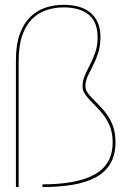

<svg xmlns="http://www.w3.org/2000/svg" viewBox="-20 -758 550 778"><path d="M44.5 0H55.5V-510.5Q55.5 -572.5 70.2 -614.5Q85 -656.5 110.5 -681.5Q136 -706.5 168.8 -717.2Q201.5 -728 237.5 -728Q303.5 -728 339.5 -698.5Q375.5 -669 375.5 -606.5Q375.5 -573 366.2 -546.2Q357 -519.5 345 -496.5Q333 -473.5 323.8 -452.2Q314.5 -431 314.5 -408.5Q314.5 -390 326.8 -373.2Q339 -356.5 357.2 -338.8Q375.5 -321 393.8 -299.2Q412 -277.5 424.2 -248.8Q436.5 -220 436.5 -181Q436.5 -134 417 -101.5Q397.5 -69 360.2 -49.2Q323 -29.5 270.5 -20.2Q218 -11 152 -11V0Q219.5 0 274 -9.2Q328.5 -18.5 367.5 -39.2Q406.5 -60 427.2 -95.2Q448 -130.5 448 -182.5Q448 -222.5 435.8 -252.5Q423.5 -282.5 405.2 -304.8Q387 -327 368.8 -344.5Q350.5 -362 338.2 -377.5Q326 -393 326 -409Q326 -428.5 335.2 -448.8Q344.5 -469 356.5 -492Q368.5 -515 377.8 -543.2Q387 -571.5 387 -607Q387 -641 376.5 -665.8Q366 -690.5 346.2 -706.8Q326.5 -723 299 -730.8Q271.5 -738.5 237.5 -738.5Q198.5 -738.5 163.8 -726.8Q129 -715 102.2 -688.8Q75.5 -662.5 60 -619.5Q44.5 -576.5 44.5 -513.5Z"/></svg>

Font: Anybody Thin
Style: Regular
Weight: 100
Designer: Tyler Finck
Foundry: Etcetera Type Company
Version: Version 1.114;gftools[0.9.25]